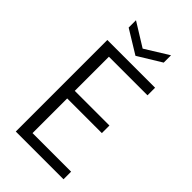

<svg xmlns="http://www.w3.org/2000/svg" viewBox="-268 -962 1038 1038"><g transform="rotate(45 251.5 -442.5)"><path d="M150 -642V-381H415V-323H150V-58H445V0H80V-700H445V-642ZM382 -829 248 -747 114 -829V-885L248 -802L382 -885Z"/></g></svg>

Font: Poppins-Tabular Light
Style: Regular
Weight: 300
Designer: Ninad Kale (Devanagari), Jonny Pinhorn (Latin)
Foundry: Indian Type Foundry
Version: Version 4.004